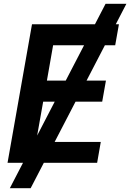

<svg xmlns="http://www.w3.org/2000/svg" viewBox="-20 -852 682 1005"><path d="M147.5 -725H477L532.5 -832H641.5L586 -725H602.5L583 -615H529L433 -430H534.5L515 -320H375.5L266 -109H507.5L488.5 0H209.5L140.5 133H31.5L100.5 0H19.5ZM266.5 -320H206L174.5 -142.5ZM324 -430 420 -615H258L225.5 -430Z"/></svg>

Font: JuliaMono BoldItalic
Style: Regular
Weight: 700
Italic angle: -9°
Monospace: yes
Designer: cormullion
Foundry: corm
Version: Version 0.049; ttfautohint (v1.8.4)